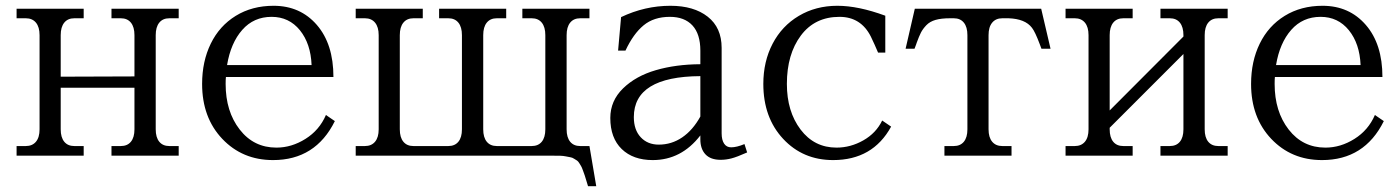

<svg xmlns="http://www.w3.org/2000/svg" viewBox="-20 -536 4819 661"><path d="M189 -90.8Q189 -63 201.2 -48.1Q213.4 -33.2 235.8 -33.2H268.1V0H37.1V-33.2H68.8Q91.3 -33.2 103.8 -48.1Q116.2 -63 116.2 -90.8V-415Q116.2 -442.9 103.8 -458Q91.3 -473.1 68.8 -473.1H37.1V-505.9H268.1V-473.1H235.8Q213.4 -473.1 201.2 -458Q189 -442.9 189 -415V-272L442.9 -272.9V-415Q442.9 -442.9 430.7 -458Q418.5 -473.1 396 -473.1H363.8V-505.9H595.2V-473.1H563Q540.5 -473.1 528.3 -458Q516.1 -442.9 516.1 -415V-90.8Q516.1 -63 528.3 -48.1Q540.5 -33.2 563 -33.2H595.2V0H363.8V-33.2H396Q418.5 -33.2 430.7 -48.1Q442.9 -63 442.9 -90.8V-233.9H189Z M675.8 -247.1Q675.8 -324.7 705.6 -385.7Q735.4 -446.8 791.5 -481.4Q847.7 -516.1 921.9 -516.1Q1013.7 -516.1 1070.8 -450.2Q1127.9 -384.3 1127.9 -271H757.8Q756.8 -263.2 756.8 -247.1Q756.8 -152.3 805.2 -90.1Q853.5 -27.8 931.6 -27.8Q983.9 -27.8 1031.7 -57.9Q1079.6 -87.9 1102.1 -140.1L1132.8 -119.1Q1066.4 15.1 919.9 15.1Q814.5 15.1 745.1 -58.1Q675.8 -131.3 675.8 -247.1ZM761.7 -312H1052.7Q1049.8 -385.7 1012.5 -431.9Q975.1 -478 915 -478Q853.5 -478 814 -433.1Q774.4 -388.2 761.7 -312Z M1356.4 -90.8Q1356.4 -63 1368.7 -48.1Q1380.9 -33.2 1403.3 -33.2H1523.4Q1545.9 -33.2 1558.1 -48.1Q1570.3 -63 1570.3 -90.8V-415Q1570.3 -442.9 1558.1 -458Q1545.9 -473.1 1523.4 -473.1H1491.7V-505.9H1722.7V-473.1H1690.4Q1668 -473.1 1655.8 -458Q1643.6 -442.9 1643.6 -415V-90.8Q1643.6 -63 1655.8 -48.1Q1668 -33.2 1690.4 -33.2H1810.5Q1833 -33.2 1845.2 -48.1Q1857.4 -63 1857.4 -90.8V-415Q1857.4 -442.9 1845.2 -458Q1833 -473.1 1810.5 -473.1H1778.3V-505.9H2009.3V-473.1H1977.5Q1955.1 -473.1 1942.9 -458Q1930.7 -442.9 1930.7 -415V-90.8Q1930.7 -63 1942.9 -48.1Q1955.1 -33.2 1977.5 -33.2H2009.3L2032.7 105H2004.4L1999.5 88.9Q1995.1 74.2 1993.2 68.4Q1991.2 62.5 1987.3 51.8Q1983.4 41 1981.2 37.1Q1979 33.2 1974.6 26.1Q1970.2 19 1966.6 16.8Q1962.9 14.6 1956.5 10.5Q1950.2 6.3 1943.8 5.4Q1937.5 4.4 1928.2 2.4Q1918.9 0.5 1908.7 0.2Q1898.4 0 1885.3 0H1204.6V-33.2H1236.3Q1258.8 -33.2 1271.2 -48.1Q1283.7 -63 1283.7 -90.8V-415Q1283.7 -442.9 1271.2 -458Q1258.8 -473.1 1236.3 -473.1H1204.6V-505.9H1435.5V-473.1H1403.3Q1380.9 -473.1 1368.7 -458Q1356.4 -442.9 1356.4 -415Z M2288.1 -516.1Q2368.7 -516.1 2416.5 -478.5Q2464.4 -440.9 2464.4 -371.1V-77.1Q2464.4 -54.2 2472.9 -41.5Q2481.4 -28.8 2497.1 -28.8Q2516.1 -28.8 2543 -40L2552.2 -11.2Q2517.1 4.4 2498.3 9.3Q2479.5 14.2 2460.9 14.2Q2426.3 14.2 2408.7 -4.6Q2391.1 -23.4 2391.1 -56.2V-69.8Q2325.7 15.1 2227.1 15.1Q2159.7 15.1 2120.4 -22.9Q2081.1 -61 2081.1 -129.9Q2081.1 -189 2125 -231.7Q2168.9 -274.4 2237.8 -294.4Q2306.6 -314.5 2391.1 -314.9V-361.8Q2391.1 -418.9 2363.8 -448.5Q2336.4 -478 2286.1 -478Q2231 -478 2195.6 -448.7Q2160.2 -419.4 2133.3 -361.8H2107.9L2118.2 -477.1Q2200.2 -516.1 2288.1 -516.1ZM2162.1 -132.8Q2162.1 -88.9 2185.8 -63.5Q2209.5 -38.1 2248 -38.1Q2292 -38.1 2328.6 -63Q2365.2 -87.9 2391.1 -134.8V-273.9Q2162.1 -272.5 2162.1 -132.8Z M3002.9 -355Q2991.7 -381.8 2978 -410.2Q2943.8 -478 2870.1 -478Q2785.2 -478 2737.1 -413.6Q2689 -349.1 2689 -247.1Q2689 -152.3 2736.1 -90.1Q2783.2 -27.8 2859.9 -27.8Q2908.2 -27.8 2952.1 -52.7Q2996.1 -77.6 3017.1 -121.1L3047.9 -100.1Q2984.9 15.1 2848.1 15.1Q2744.1 15.1 2676 -58.1Q2607.9 -131.3 2607.9 -247.1Q2607.9 -324.2 2639.9 -385.5Q2671.9 -446.8 2730.2 -481.4Q2788.6 -516.1 2862.8 -516.1Q2935.1 -516.1 3027.8 -481.9V-355Z M3564.5 -505.9 3596.7 -368.2H3565.4L3559.6 -383.8Q3543.5 -426.8 3532.7 -440.4Q3509.3 -471.2 3452.1 -473.1Q3447.8 -473.1 3443.4 -473.1H3430.7Q3408.2 -473.1 3395.8 -458Q3383.3 -442.9 3383.3 -415V-90.8Q3383.3 -63 3395.8 -48.1Q3408.2 -33.2 3430.7 -33.2H3462.4V0H3231.4V-33.2H3263.7Q3286.1 -33.2 3298.3 -48.1Q3310.5 -63 3310.5 -90.8V-415Q3310.5 -442.9 3298.3 -458Q3286.1 -473.1 3263.7 -473.1H3250.5Q3220.7 -473.1 3200.9 -467.5Q3181.2 -461.9 3168.9 -449Q3156.7 -436 3150.4 -423.6Q3144 -411.1 3135.7 -388.2Q3134.8 -385.3 3134.3 -383.8L3128.4 -368.2H3097.7L3129.4 -505.9Z M3800.3 -90.8Q3800.3 -63 3812.5 -48.1Q3824.7 -33.2 3847.2 -33.2H3879.4V0H3648.4V-33.2H3680.2Q3702.6 -33.2 3715.1 -48.1Q3727.5 -63 3727.5 -90.8V-415Q3727.5 -442.9 3715.1 -458Q3702.6 -473.1 3680.2 -473.1H3648.4V-505.9H3879.4V-473.1H3847.2Q3824.7 -473.1 3812.5 -458Q3800.3 -442.9 3800.3 -415V-155.8L4054.2 -410.2V-415Q4054.2 -442.9 4042 -458Q4029.8 -473.1 4007.3 -473.1H3975.1V-505.9H4206.5V-473.1H4174.3Q4151.9 -473.1 4139.6 -458Q4127.4 -442.9 4127.4 -415V-90.8Q4127.4 -63 4139.6 -48.1Q4151.9 -33.2 4174.3 -33.2H4206.5V0H3975.1V-33.2H4007.3Q4029.8 -33.2 4042 -48.1Q4054.2 -63 4054.2 -90.8V-350.1L3800.3 -96.2Z M4287.1 -247.1Q4287.1 -324.7 4316.9 -385.7Q4346.7 -446.8 4402.8 -481.4Q4459 -516.1 4533.2 -516.1Q4625 -516.1 4682.1 -450.2Q4739.3 -384.3 4739.3 -271H4369.1Q4368.2 -263.2 4368.2 -247.1Q4368.2 -152.3 4416.5 -90.1Q4464.8 -27.8 4543 -27.8Q4595.2 -27.8 4643.1 -57.9Q4690.9 -87.9 4713.4 -140.1L4744.1 -119.1Q4677.7 15.1 4531.2 15.1Q4425.8 15.1 4356.4 -58.1Q4287.1 -131.3 4287.1 -247.1ZM4373 -312H4664.1Q4661.1 -385.7 4623.8 -431.9Q4586.4 -478 4526.4 -478Q4464.8 -478 4425.3 -433.1Q4385.7 -388.2 4373 -312Z"/></svg>

Font: LT Superior Serif
Style: Regular
Weight: 400
Designer: Daniel Lyons
Foundry: LyonsType
Version: Version 2.120;FEAKit 1.0